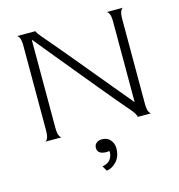

<svg xmlns="http://www.w3.org/2000/svg" viewBox="-121 -706 985 1054"><g transform="rotate(-15 372.0 -179.5)"><path d="M70 0Q77 0 84 -14Q91 -28 91 -60V-540Q91 -572 84 -585.5Q77 -599 70 -600H176Q174 -599 183.5 -585Q193 -571 222 -538Q229 -530 256 -498Q283 -466 323 -418Q363 -370 410 -313Q457 -256 506 -197Q555 -138 599 -85H601V-540Q601 -572 594 -585.5Q587 -599 580 -600H674Q667 -600 660 -586Q653 -572 653 -539V-60Q653 -28 660 -14Q667 0 674 0H596Q598 -3 590 -18Q582 -33 556 -62Q540 -80 507 -119.5Q474 -159 430.5 -211.5Q387 -264 338 -324Q289 -384 239.5 -444Q190 -504 147 -557H144V-60Q144 -28 151 -14Q158 0 165 0ZM355.9 241.2 339.4 212.3Q374.1 206.5 387.8 183.7Q401.4 161 397.3 140.3Q389 142 380.7 142Q330.3 142 330.3 104.8Q330.3 87.5 343.1 77.5Q355.9 67.6 372.5 67.6Q405.5 67.6 422.1 88.7Q438.6 109.8 438.6 133.7Q438.6 181.7 413 209.4Q387.4 237 355.9 241.2Z"/></g></svg>

Font: Red Rose Light
Style: Regular
Weight: 300
Designer: Jaikishan Patel
Version: Version 1.001; ttfautohint (v1.8.3)